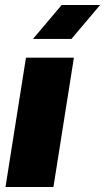

<svg xmlns="http://www.w3.org/2000/svg" viewBox="-20 -749 421 769"><path d="M2 0 84 -518H276L194 0ZM112 -593 227 -729H381L266 -593Z"/></svg>

Font: MuseoModerno Black
Style: Italic
Weight: 900
Italic angle: -9°
Designer: Pablo Cosgaya, Héctor Gatti, Marcela Romero, and the Authors of The MuseoModerno Project.
Foundry: Omnibus-Type Team
Version: Version 1.003